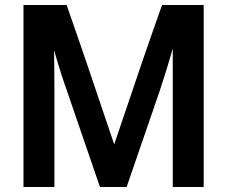

<svg xmlns="http://www.w3.org/2000/svg" viewBox="-20 -750 911 770"><path d="M796.9 -730V0H672.9V-387.2V-555.2Q647.9 -467.8 621.1 -387.2L487.8 0H380.9L248 -387.2Q223.1 -457 196.8 -548.8Q198.2 -464.8 198.2 -387.2V0H74.2V-730H247.1Q314 -540.5 438 -170.9Q558.1 -528.8 629.9 -730Z"/></svg>

Font: Nacelle SemiBold
Style: Regular
Weight: 600
Designer: Sora Sagano
Foundry: Sora Sagano
Version: Version 1.000;FEAKit 1.0